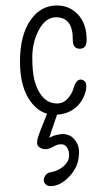

<svg xmlns="http://www.w3.org/2000/svg" viewBox="-20 -399 376 685"><path d="M289.1 -256.3Q289.1 -225.1 264.4 -225.1Q239.7 -225.1 239.7 -256.3Q240.7 -337.4 180.2 -337.4Q142.1 -337.4 117.2 -289.6Q95.2 -246.1 95.2 -194.3Q95.2 -142.6 102.8 -113.3Q110.4 -84 123 -65.4Q146.5 -29.8 183.1 -29.8Q206.5 -29.8 221.9 -47.6Q237.3 -65.4 242.7 -85Q251 -115.2 268.1 -115.2Q276.4 -114.7 282.7 -108.4Q289.1 -102.1 287.6 -85.2Q286.1 -68.4 276.9 -49.8Q267.6 -31.2 252.9 -17.6Q221.7 10.3 174.8 10.3Q123.5 10.3 88.9 -37.1Q51.3 -88.4 51.3 -179.2Q51.3 -274.4 89.8 -328.6Q125.5 -378.4 180.2 -379.4Q226.6 -380.4 256.8 -348.6Q289.1 -315.9 289.1 -256.3ZM169.4 124.5Q154.3 133.3 142.6 133.3Q130.9 133.3 121.6 127.2Q112.3 121.1 112.3 110.8Q112.3 100.6 115.5 90.6Q118.7 80.6 124.3 66.2Q129.9 51.8 137.9 32Q146 12.2 155.8 -15.1L189.5 -17.6Q189.5 -5.9 178.7 24.4L162.6 71.3Q158.7 83 156.2 92.8Q168.5 85.4 181.6 82.5Q198.7 78.6 207.5 79.1Q216.3 79.6 226.3 83.7Q236.3 87.9 244.1 96.7Q262.7 116.7 262 145.8Q261.2 174.8 252 194.6Q242.7 214.4 228 230Q195.3 265.1 160.2 265.1Q148.9 265.1 142.6 258.3Q136.2 251.5 136.2 243.4Q136.2 235.4 142.6 226.3Q148.9 217.3 160.4 215.6Q171.9 213.9 183.3 209Q194.8 204.1 204.3 196.3Q213.9 188.5 220.2 178.5Q226.6 168.5 226.6 153.6Q226.6 138.7 219 127.2Q211.4 115.7 200 115.7Q188.5 115.7 181.9 118.4Q175.3 121.1 169.4 124.5Z"/></svg>

Font: Pompiere
Style: Regular
Weight: 400
Designer: Karolina Lach
Foundry: Sorkin Type Co.
Version: Version 1.002